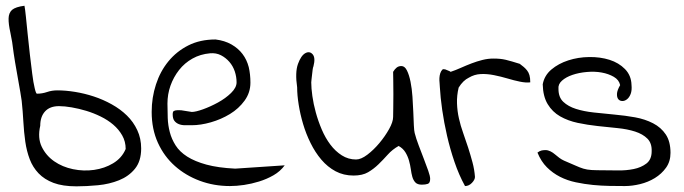

<svg xmlns="http://www.w3.org/2000/svg" viewBox="-20 -657 2416 678"><path d="M28.3 -468.8Q23.4 -511.7 16.6 -542Q9.8 -572.3 10.3 -591.8Q10.7 -611.3 22.5 -622.1Q35.2 -632.8 66.4 -636.7Q68.4 -627 71.3 -599.6Q74.2 -572.3 77.6 -537.6Q81.1 -502.9 85.4 -465.3Q89.8 -427.7 93.8 -396.5Q97.7 -365.2 102.5 -345.7Q107.4 -324.2 111.3 -326.2Q128.9 -326.2 146 -332Q163.1 -337.9 182.6 -337.9Q211.9 -337.9 245.1 -332.5Q278.3 -327.1 311 -316.4Q343.8 -305.7 374.5 -288.6Q405.3 -271.5 428.2 -249Q451.2 -226.6 464.8 -197.3Q478.5 -168 478.5 -132.8Q478.5 -87.9 456.5 -61Q434.6 -34.2 400.4 -20.5Q366.2 -6.8 326.2 -2.9Q285.2 1 250 1Q201.2 1 168.9 -11.2Q136.7 -23.4 116.2 -44.9Q95.7 -66.4 85 -94.7Q74.2 -123 69.3 -156.7Q64.5 -190.4 62.5 -227.1Q60.5 -263.7 56.6 -300.8Q55.7 -307.6 51.8 -331.5Q47.9 -355.5 42.5 -384.3Q37.1 -413.1 33.2 -437.5Q29.3 -461.9 28.3 -468.8ZM122.1 -212.9Q112.3 -169.9 127.4 -138.7Q142.6 -107.4 171.4 -87.4Q200.2 -67.4 237.8 -59.6Q275.4 -51.8 312.5 -57.1Q349.6 -62.5 378.9 -80.1Q410.2 -98.6 423.8 -130.9Q423.8 -157.2 411.6 -178.7Q399.4 -200.2 379.9 -216.8Q360.4 -233.4 335.4 -245.6Q310.5 -257.8 284.7 -265.6Q258.8 -273.4 233.4 -277.8Q208 -282.2 188.5 -282.2Q156.2 -282.2 139.2 -263.7Q122.1 -245.1 122.1 -212.9Z M515.6 -261.7Q515.6 -312.5 530.8 -358.9Q545.9 -405.3 574.7 -440.4Q603.5 -475.6 645 -496.6Q686.5 -517.6 741.2 -517.6Q773.4 -513.7 797.4 -500Q821.3 -486.3 836.4 -466.3Q851.6 -446.3 858.4 -419.9Q864.3 -394.5 864.3 -365.2Q864.3 -330.1 843.8 -301.8Q823.2 -273.4 792 -254.4Q760.7 -235.4 724.6 -225.1Q688.5 -214.8 657.2 -214.8Q645.5 -214.8 633.3 -214.8Q621.1 -214.8 611.3 -218.8Q601.6 -222.7 595.7 -230.5Q589.8 -238.3 589.8 -253.9Q589.8 -258.8 591.3 -262.2Q592.8 -265.6 599.6 -267.1Q606.4 -268.6 620.1 -267.6Q633.8 -265.6 657.2 -261.7Q670.9 -261.7 696.8 -271Q722.7 -280.3 749.5 -294.9Q776.4 -309.6 795.9 -328.6Q815.4 -347.7 815.4 -366.2Q815.4 -385.7 809.1 -404.8Q802.7 -423.8 790 -438.5Q777.3 -453.1 760.3 -461.9Q743.2 -470.7 721.7 -468.8Q687.5 -465.8 659.7 -450.2Q631.8 -434.6 612.3 -409.7Q592.8 -384.8 582 -354.5Q571.3 -324.2 571.3 -291Q571.3 -265.6 572.3 -240.2Q573.2 -214.8 579.6 -190.4Q585.9 -166 600.1 -143.6Q614.3 -121.1 641.1 -104Q668 -86.9 709 -75.7Q750 -64.5 810.5 -61.5L985.4 -73.2Q969.7 -51.8 945.8 -38.1Q921.9 -24.4 895 -16.1Q868.2 -7.8 841.8 -3.9Q815.4 0 792 0Q735.4 0 685.5 -18.6Q635.7 -37.1 597.7 -70.8Q559.6 -104.5 537.6 -152.8Q515.6 -201.2 515.6 -261.7Z M1387.7 -141.6Q1365.2 -128.9 1349.1 -110.8Q1333 -92.8 1316.4 -76.7Q1299.8 -60.5 1279.8 -48.8Q1259.8 -37.1 1228.5 -37.1Q1193.4 -37.1 1165 -52.2Q1136.7 -67.4 1114.7 -93.3Q1092.8 -119.1 1076.7 -151.9Q1060.5 -184.6 1050.3 -219.2Q1040 -253.9 1034.7 -287.6Q1029.3 -321.3 1029.3 -348.6Q1021.5 -401.4 1032.2 -431.2Q1043 -460.9 1058.1 -469.2Q1073.2 -477.5 1084 -465.3Q1094.7 -453.1 1086.9 -422.9Q1085 -418.9 1084 -410.6Q1083 -402.3 1082 -393.6Q1081.1 -384.8 1080.1 -377Q1079.1 -369.1 1079.1 -366.2Q1079.1 -345.7 1083 -317.9Q1086.9 -290 1095.2 -259.8Q1103.5 -229.5 1116.2 -199.7Q1128.9 -169.9 1146.5 -146.5Q1164.1 -123 1187 -108.4Q1210 -93.8 1237.3 -93.8Q1254.9 -93.8 1277.3 -110.8Q1299.8 -127.9 1319.8 -151.9Q1339.8 -175.8 1354 -201.2Q1368.2 -226.6 1368.2 -244.1Q1368.2 -253.9 1368.7 -276.4Q1369.1 -298.8 1369.1 -324.2Q1369.1 -349.6 1368.7 -372.1Q1368.2 -394.5 1368.2 -403.3Q1374 -413.1 1380.9 -418.5Q1387.7 -423.8 1397.5 -423.8Q1409.2 -423.8 1417 -408.2Q1424.8 -392.6 1429.7 -368.2Q1434.6 -343.8 1436.5 -315.4Q1438.5 -287.1 1439.5 -260.7Q1440.4 -234.4 1441.4 -214.4Q1442.4 -194.3 1444.3 -187.5Q1449.2 -168 1458.5 -143.6Q1467.8 -119.1 1476.6 -96.2Q1485.4 -73.2 1492.2 -54.2Q1499 -35.2 1499 -25.4Q1499 -10.7 1490.7 -7.8Q1482.4 -4.9 1469.7 -4.9Q1454.1 -4.9 1446.8 -12.7Q1439.5 -20.5 1436 -32.7Q1432.6 -44.9 1430.7 -59.6Q1428.7 -74.2 1424.3 -89.8Q1419.9 -105.5 1411.6 -119.1Q1403.3 -132.8 1387.7 -141.6Z M1622.1 0Q1600.6 -39.1 1585 -85Q1569.3 -130.9 1558.6 -177.7Q1547.9 -224.6 1541.5 -269Q1535.2 -313.5 1533.2 -349.6Q1533.2 -356.4 1532.2 -364.7Q1531.2 -373 1531.7 -381.8Q1532.2 -390.6 1534.7 -398.4Q1537.1 -406.2 1543 -412.1H1544.9Q1545.9 -412.1 1545.9 -412.6Q1545.9 -413.1 1546.9 -413.1Q1547.9 -413.1 1547.9 -412.6Q1547.9 -412.1 1549.8 -412.1H1551.8Q1553.7 -411.1 1561.5 -408.2Q1569.3 -405.3 1571.3 -403.3Q1588.9 -409.2 1607.4 -417.5Q1626 -425.8 1645 -433.1Q1664.1 -440.4 1683.6 -445.3Q1703.1 -450.2 1721.7 -450.2Q1735.4 -450.2 1745.6 -449.2Q1755.9 -448.2 1766.1 -445.8Q1776.4 -443.4 1788.1 -439.9Q1799.8 -436.5 1815.4 -431.6Q1823.2 -425.8 1829.6 -420.4Q1835.9 -415 1841.3 -408.2Q1846.7 -401.4 1849.6 -391.6Q1852.5 -381.8 1852.5 -366.2Q1836.9 -364.3 1815.9 -368.7Q1794.9 -373 1772 -379.9Q1749 -386.7 1724.6 -391.6Q1700.2 -396.5 1677.7 -395.5Q1655.3 -394.5 1635.7 -382.8Q1615.2 -373 1599.6 -347.7Q1592.8 -319.3 1593.8 -292Q1594.7 -264.6 1600.6 -238.8Q1606.4 -212.9 1615.7 -187Q1625 -161.1 1633.3 -135.3Q1641.6 -109.4 1648.4 -84Q1655.3 -58.6 1657.2 -32.2Q1657.2 -22.5 1646.5 -11.2Q1635.7 0 1622.1 0Z M1877.9 -118.2Q1885.7 -124 1892.1 -125.5Q1898.4 -127 1906.2 -127Q1915 -127 1923.8 -122.6Q1932.6 -118.2 1939.9 -111.8Q1947.3 -105.5 1955.1 -99.6Q1962.9 -93.8 1971.7 -89.8Q1997.1 -79.1 2012.2 -72.3Q2027.3 -65.4 2040 -61.5Q2052.7 -57.6 2069.3 -56.6Q2085.9 -55.7 2112.3 -55.7Q2132.8 -55.7 2162.1 -55.2Q2191.4 -54.7 2217.8 -60.1Q2244.1 -65.4 2262.7 -79.6Q2281.2 -93.8 2281.2 -123Q2282.2 -151.4 2266.1 -167.5Q2250 -183.6 2222.7 -192.4Q2195.3 -201.2 2161.1 -204.6Q2127 -208 2090.8 -211.9Q2054.7 -215.8 2020 -223.1Q1985.4 -230.5 1958 -246.1Q1930.7 -261.7 1914.1 -289.1Q1897.5 -316.4 1896.5 -359.4Q1902.3 -390.6 1927.2 -411.6Q1952.1 -432.6 1986.8 -443.8Q2021.5 -455.1 2060.5 -455.6Q2099.6 -456.1 2132.3 -445.8Q2165 -435.5 2187 -413.1Q2209 -390.6 2210 -357.4Q2211.9 -337.9 2207 -325.2Q2202.1 -312.5 2193.8 -306.2Q2185.5 -299.8 2176.8 -300.3Q2168 -300.8 2163.1 -307.1Q2158.2 -313.5 2158.7 -325.7Q2159.2 -337.9 2169.9 -356.4Q2166 -375 2147.5 -385.7Q2128.9 -396.5 2104.5 -400.9Q2080.1 -405.3 2052.2 -402.8Q2024.4 -400.4 2001.5 -392.6Q1978.5 -384.8 1964.4 -372.1Q1950.2 -359.4 1952.1 -342.8Q1952.1 -313.5 1969.2 -297.4Q1986.3 -281.2 2013.7 -272.5Q2041 -263.7 2076.7 -259.8Q2112.3 -255.9 2149.9 -252.4Q2187.5 -249 2222.7 -242.7Q2257.8 -236.3 2286.1 -221.7Q2314.5 -207 2331.1 -182.1Q2347.7 -157.2 2347.7 -117.2Q2347.7 -86.9 2332 -64.9Q2316.4 -43 2292.5 -28.3Q2268.6 -13.7 2240.2 -6.8Q2211.9 0 2186.5 0Q2161.1 0 2132.3 -0.5Q2103.5 -1 2073.7 -3.9Q2043.9 -6.8 2013.7 -13.2Q1983.4 -19.5 1957.5 -32.7Q1931.6 -45.9 1911.1 -66.4Q1890.6 -86.9 1877.9 -118.2Z"/></svg>

Font: Indie Flower
Style: Regular
Weight: 400
Designer: Kimberly Geswein
Foundry: Kimberly Geswein
Version: Version 1.001 2010